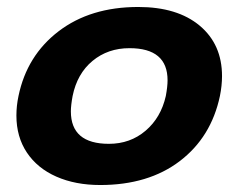

<svg xmlns="http://www.w3.org/2000/svg" viewBox="-20 -515 682 550"><path d="M27 -184Q27 -212 33 -240Q57 -356 148 -425.5Q239 -495 376 -495Q488 -495 552 -441.5Q616 -388 616 -297Q616 -270 610 -240Q585 -122 495 -53.5Q405 15 267 15Q196 15 141.5 -9Q87 -33 57 -78Q27 -123 27 -184ZM455 -240Q460 -267 460 -285Q460 -377 351 -377Q289 -377 245 -340.5Q201 -304 188 -240Q183 -213 183 -196Q183 -103 292 -103Q353 -103 397 -140.5Q441 -178 455 -240Z"/></svg>

Font: Prompt SemiBold
Style: Italic
Weight: 600
Italic angle: -12°
Designer: Katatrad Team
Foundry: CadsonDemak
Version: Version 1.001